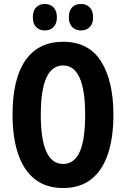

<svg xmlns="http://www.w3.org/2000/svg" viewBox="-20 -935 633 965"><path d="M550 -358Q550 -244 522.5 -161.5Q495 -79 439 -34.5Q383 10 297 10Q211 10 154.5 -35Q98 -80 70.5 -163Q43 -246 43 -359Q43 -539 108 -632Q173 -725 297 -725Q426 -725 488 -626.5Q550 -528 550 -358ZM185 -358Q185 -111 297 -111Q353 -111 380.5 -171.5Q408 -232 408 -358Q408 -606 297 -606Q185 -606 185 -358ZM145 -848Q145 -881 161.5 -898Q178 -915 205 -915Q233 -915 249.5 -897.5Q266 -880 266 -848Q266 -817 249.5 -799.5Q233 -782 205 -782Q178 -782 161.5 -799Q145 -816 145 -848ZM326 -848Q326 -881 342.5 -898Q359 -915 387 -915Q415 -915 431.5 -897.5Q448 -880 448 -848Q448 -817 431.5 -799.5Q415 -782 387 -782Q359 -782 342.5 -799.5Q326 -817 326 -848Z"/></svg>

Font: Noto Sans Armenian ExtraCondensed
Style: Bold
Weight: 700
Width: 2
Designer: Monotype Design Team
Foundry: Monotype Imaging Inc.
Version: Version 2.008; ttfautohint (v1.8.4.7-5d5b)